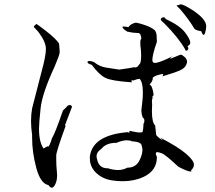

<svg xmlns="http://www.w3.org/2000/svg" viewBox="-20 -831 998 891"><path d="M220 40Q228 40 235 27Q245 9 245 -17L244 -34Q241 -64 241 -87Q241 -93 241 -110Q241 -127 285 -248L284 -246Q283 -246 282 -251L314 -335Q314 -341 304 -344Q293 -341 292.5 -339Q292 -337 272 -318Q236 -213 221 -189Q210 -151 203 -151Q201 -151 200 -152L182 -142Q161 -172 161 -234Q161 -260 168.5 -329Q176 -398 233 -521Q257 -577 257 -588Q257 -598 254 -629Q239 -652 195 -686Q151 -720 149 -720Q137 -710 137 -707Q137 -706 137.5 -705Q138 -704 158 -683Q193 -637 193 -604Q193 -571 173 -499L129 -328Q124 -300 124 -269Q124 -238 129 -205V-192Q129 -124 148.5 -51.5Q168 21 205 28Q213 40 220 40ZM549 10Q603 10 646 -10Q708 -39 708 -101V-103Q703 -113 703 -118Q703 -125 711 -125Q715 -125 731 -119.5Q747 -114 808 -57Q851 -35 864 -35Q868 -35 868 -37L867 -41Q880 -53 880 -67Q880 -86 843.5 -117.5Q807 -149 724 -192L736 -179Q718 -189 705 -204L700 -249Q685 -262 685 -316L686 -347L685 -360Q685 -377 692 -378H689Q686 -378 686 -379Q686 -382 693 -390Q688 -433 674 -439Q689 -454 689 -468V-471Q703 -483 737 -488V-486Q737 -479 732 -476Q799 -496 820.5 -507Q842 -518 847 -538L848 -544Q848 -560 831 -571Q825 -577 818 -577Q815 -577 808 -573.5Q801 -570 770 -558Q772 -565 783 -571Q719 -539 699 -539Q687 -539 687 -553Q687 -576 708 -637Q708 -671 704 -680L700 -689Q685 -703 657 -713Q629 -723 611 -726Q586 -721 576 -705Q562 -708 555 -708Q548 -708 548 -705Q548 -704 551.5 -699Q555 -694 571 -684Q599 -678 617 -678H622Q634 -676 636 -651Q631 -648 631 -632Q631 -620 634 -599L635 -572Q635 -537 626 -532Q618 -518 608 -518L602 -519Q591 -516 533 -508Q501 -513 471.5 -517.5Q442 -522 416 -543Q403 -548 396 -548Q386 -548 386 -542Q386 -536 406 -530Q439 -485 468.5 -470Q498 -455 592 -449L590 -457Q590 -459 592 -459Q594 -459 597 -457Q619 -465 626 -465H628Q643 -450 643 -401Q643 -371 636 -319Q638 -284 648 -281Q650 -275 650 -269Q650 -262 646 -257Q645 -229 642 -220Q640 -216 630 -216Q615 -216 581 -224Q580 -213 579 -213Q578 -213 576 -218Q410 -205 397 -105V-95Q397 -57 426 -29Q455 -1 499 6Q525 10 549 10ZM527 -42Q506 -42 481 -50H479Q438 -50 430 -94Q428 -101 428 -107Q428 -125 450 -140Q473 -168 517 -168H520Q548 -180 569 -180Q583 -180 593 -175Q637 -173 638 -153Q641 -145 641 -136Q641 -116 629 -90Q612 -53 573 -53H571Q552 -42 527 -42ZM843 -595Q854 -598 854 -606Q854 -611 850 -617Q863 -622 863 -634Q863 -648 839 -680Q815 -712 749 -743Q745 -751 739 -751Q735 -751 730.5 -748Q726 -745 726 -742Q726 -735 740 -725Q809 -656 839 -602Q842 -595 843 -595ZM925 -669Q929 -669 932 -679Q937 -697 937 -709Q937 -743 872 -785Q831 -811 818 -811Q813 -811 812 -808Q800 -807 800 -805V-804Q801 -803 817 -787Q855 -743 882 -698Q886 -691 914 -686Q920 -669 925 -669Z"/></svg>

Font: Xiaobo Songti 小帛宋体
Style: Regular
Weight: 400
Version: Version 1.501;March 17, 2024;FontCreator 14.0.0.2814 64-bit